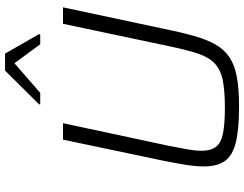

<svg xmlns="http://www.w3.org/2000/svg" viewBox="-123 -834 965 759"><g transform="rotate(-90 359.5 -454.5)"><path d="M318 8Q229 8 177 -4.5Q125 -17 103 -47.5Q81 -78 81 -131Q81 -162 87.5 -203Q94 -244 105 -298L187 -688H252L162 -267Q154 -226 148.5 -195Q143 -164 143 -140Q143 -104 158.5 -83.5Q174 -63 211.5 -55.5Q249 -48 314 -48Q383 -48 424.5 -57Q466 -66 490 -90Q514 -114 528 -157Q542 -200 556 -267L645 -688H710L627 -298Q612 -224 597.5 -172Q583 -120 563 -85Q543 -50 512 -29.5Q481 -9 434 -0.5Q387 8 318 8ZM326 -778 327 -783 460 -917H527L604 -783L603 -778H564L489 -880L372 -778Z"/></g></svg>

Font: Saira Thin Light
Style: Italic
Weight: 300
Italic angle: -12°
Version: Version 1.101